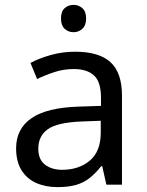

<svg xmlns="http://www.w3.org/2000/svg" viewBox="-20 -757 601 787"><path d="M288 -545Q386 -545 433 -502Q480 -459 480 -365V0H416L399 -76H395Q372 -47 347.5 -27.5Q323 -8 291.5 1Q260 10 215 10Q167 10 128.5 -7Q90 -24 68 -59.5Q46 -95 46 -149Q46 -229 109 -272.5Q172 -316 303 -320L394 -323V-355Q394 -422 365 -448Q336 -474 283 -474Q241 -474 203 -461.5Q165 -449 132 -433L105 -499Q140 -518 188 -531.5Q236 -545 288 -545ZM314 -259Q214 -255 175.5 -227Q137 -199 137 -148Q137 -103 164.5 -82Q192 -61 235 -61Q303 -61 348 -98.5Q393 -136 393 -214V-262ZM282 -737Q302 -737 317.5 -723.5Q333 -710 333 -681Q333 -653 317.5 -639Q302 -625 282 -625Q260 -625 245 -639Q230 -653 230 -681Q230 -710 245 -723.5Q260 -737 282 -737Z"/></svg>

Font: Noto Sans Ambassadori
Style: Regular
Weight: 400
Designer: Monotype Design Team
Foundry: Monotype Imaging Inc.
Version: Version 2.013